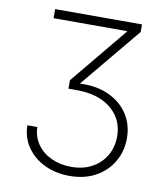

<svg xmlns="http://www.w3.org/2000/svg" viewBox="-83 -797 755 875"><g transform="rotate(10 295.0 -359.5)"><path d="M297.4 9.8Q233.9 9.8 182.4 -14.6Q130.9 -39.1 100.3 -82.8Q69.8 -126.5 68.8 -184.1H114.7Q116.2 -138.7 140.4 -104.5Q164.6 -70.3 205.6 -51.3Q246.6 -32.2 297.9 -32.2Q353.5 -32.2 394.5 -54.9Q435.5 -77.6 458 -116.7Q480.5 -155.8 480.5 -204.6Q480.5 -257.8 453.9 -297.4Q427.2 -336.9 378.9 -358.9Q330.6 -380.9 263.7 -380.9H224.1V-419.9L441.9 -683.6V-685.5H101.6V-727.5H503.4V-692.4L260.7 -399.9V-412.1Q341.3 -418 400.9 -392.1Q460.4 -366.2 493.2 -317.1Q525.9 -268.1 525.9 -204.1Q525.9 -144.5 497.6 -95.7Q469.2 -46.9 418 -18.6Q366.7 9.8 297.4 9.8Z"/></g></svg>

Font: Inter 16pt ExtraLight
Style: Regular
Weight: 250
Version: Version 4.001;git-66647c0bb